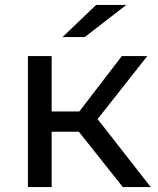

<svg xmlns="http://www.w3.org/2000/svg" viewBox="-20 -757 638 777"><path d="M299 -224H189V0H93V-530H189V-306H301L473 -530H576L375 -275L590 0H477ZM369 -737H491L323 -607H233Z"/></svg>

Font: APTA Sans Medium
Style: Bold
Weight: 500
Version: Version 7.200